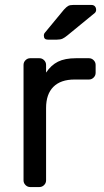

<svg xmlns="http://www.w3.org/2000/svg" viewBox="-20 -755 418 775"><path d="M366 -493V-461Q366 -450 358 -442Q350 -434 339 -434H281Q225 -434 195.5 -404.5Q166 -375 166 -319V-27Q166 -16 158 -8Q150 0 139 0H102Q91 0 83 -8Q75 -16 75 -27V-493Q75 -504 83 -512Q91 -520 102 -520H139Q150 -520 158 -512Q166 -504 166 -493V-462Q186 -492 214 -506Q242 -520 287 -520H339Q350 -520 358 -512Q366 -504 366 -493ZM275 -735H349Q358 -735 363 -729.5Q368 -724 368 -715Q368 -708 363 -703L252 -612Q241 -603 232.5 -599Q224 -595 210 -595H173Q157 -595 157 -611Q157 -619 162 -624L238 -716Q249 -728 256 -731.5Q263 -735 275 -735Z"/></svg>

Font: Contemporary
Style: Regular
Weight: 400
Designer: Victor Tran
Foundry: Victor Tran
Version: Version 1.100